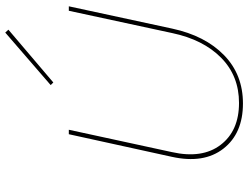

<svg xmlns="http://www.w3.org/2000/svg" viewBox="-127 -813 945 731"><g transform="rotate(-90 345.5 -447.5)"><path d="M397 -717 387 -727 587 -900 598 -888ZM317 5Q203 5 145 -69.5Q87 -144 114 -266L200 -658H217L132 -266Q106 -150 159.5 -80Q213 -10 319 -10Q422 -10 491 -78Q560 -146 585 -264L670 -658H687L602 -264Q575 -139 501 -67Q427 5 317 5Z"/></g></svg>

Font: EauTestInfant Thin
Style: Italic
Weight: 250
Italic angle: -12°
Designer: Christian Thalmann (Catharsis Fonts)
Version: Version 0.001;PS 000.001;hotconv 1.0.88;makeotf.lib2.5.64775